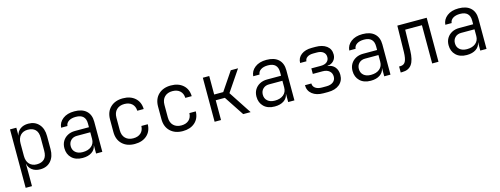

<svg xmlns="http://www.w3.org/2000/svg" viewBox="-18 -1348 6036 2317"><g transform="rotate(-15 3000.0 -190.0)"><path d="M97 180V-550H176V-450Q186 -501 226 -530.5Q266 -560 327 -560Q409 -560 458.5 -505.5Q508 -451 508 -357V-194Q508 -100 459 -45Q410 10 327 10Q266 10 225.5 -20.5Q185 -51 176 -102H175L176 15V180ZM302 -59Q362 -59 395.5 -91.5Q429 -124 429 -194V-357Q429 -426 395.5 -458.5Q362 -491 302 -491Q244 -491 210 -454.5Q176 -418 176 -353V-197Q176 -132 210 -95.5Q244 -59 302 -59Z M856 10Q770 10 721 -37.5Q672 -85 672 -161Q672 -211 694.5 -248.5Q717 -286 757 -307.5Q797 -329 849 -329H1024V-375Q1024 -491 902 -491Q847 -491 813.5 -469Q780 -447 777 -410H698Q703 -475 757.5 -517.5Q812 -560 902 -560Q999 -560 1051 -512Q1103 -464 1103 -377V0H1025V-103H1024Q1016 -51 971.5 -20.5Q927 10 856 10ZM876 -58Q944 -58 984 -91.5Q1024 -125 1024 -183V-266H856Q810 -266 781 -237.5Q752 -209 752 -164Q752 -116 785 -87Q818 -58 876 -58Z M1508 10Q1411 10 1352.5 -45.5Q1294 -101 1294 -197V-353Q1294 -449 1352.5 -504.5Q1411 -560 1508 -560Q1602 -560 1659.5 -509Q1717 -458 1719 -370H1639Q1637 -426 1602 -457.5Q1567 -489 1508 -489Q1447 -489 1410.5 -453.5Q1374 -418 1374 -353V-197Q1374 -132 1410.5 -96.5Q1447 -61 1508 -61Q1567 -61 1602 -92.5Q1637 -124 1639 -180H1719Q1717 -92 1659.5 -41Q1602 10 1508 10Z M2108 10Q2011 10 1952.5 -45.5Q1894 -101 1894 -197V-353Q1894 -449 1952.5 -504.5Q2011 -560 2108 -560Q2202 -560 2259.5 -509Q2317 -458 2319 -370H2239Q2237 -426 2202 -457.5Q2167 -489 2108 -489Q2047 -489 2010.5 -453.5Q1974 -418 1974 -353V-197Q1974 -132 2010.5 -96.5Q2047 -61 2108 -61Q2167 -61 2202 -92.5Q2237 -124 2239 -180H2319Q2317 -92 2259.5 -41Q2202 10 2108 10Z M2506 0V-550H2586V-319H2699L2855 -550H2946L2768 -287L2956 0H2863L2700 -247H2586V0Z M3256 10Q3170 10 3121 -37.5Q3072 -85 3072 -161Q3072 -211 3094.5 -248.5Q3117 -286 3157 -307.5Q3197 -329 3249 -329H3424V-375Q3424 -491 3302 -491Q3247 -491 3213.5 -469Q3180 -447 3177 -410H3098Q3103 -475 3157.5 -517.5Q3212 -560 3302 -560Q3399 -560 3451 -512Q3503 -464 3503 -377V0H3425V-103H3424Q3416 -51 3371.5 -20.5Q3327 10 3256 10ZM3276 -58Q3344 -58 3384 -91.5Q3424 -125 3424 -183V-266H3256Q3210 -266 3181 -237.5Q3152 -209 3152 -164Q3152 -116 3185 -87Q3218 -58 3276 -58Z M3864 8Q3777 8 3725 -33Q3673 -74 3673 -144H3753Q3753 -107 3783 -85.5Q3813 -64 3864 -64H3921Q3974 -64 4005 -88.5Q4036 -113 4036 -155Q4036 -199 4005.5 -225Q3975 -251 3922 -251H3800V-320H3920Q3968 -320 3995 -342.5Q4022 -365 4022 -403Q4022 -442 3993.5 -465Q3965 -488 3916 -488H3869Q3822 -488 3794 -469Q3766 -450 3765 -418H3686Q3687 -482 3736.5 -520Q3786 -558 3869 -558H3916Q4002 -558 4053 -520Q4104 -482 4104 -413Q4104 -367 4074.5 -335Q4045 -303 3998 -300V-296Q4054 -291 4086 -252.5Q4118 -214 4118 -154Q4118 -80 4065 -36Q4012 8 3921 8Z M4456 10Q4370 10 4321 -37.5Q4272 -85 4272 -161Q4272 -211 4294.5 -248.5Q4317 -286 4357 -307.5Q4397 -329 4449 -329H4624V-375Q4624 -491 4502 -491Q4447 -491 4413.5 -469Q4380 -447 4377 -410H4298Q4303 -475 4357.5 -517.5Q4412 -560 4502 -560Q4599 -560 4651 -512Q4703 -464 4703 -377V0H4625V-103H4624Q4616 -51 4571.5 -20.5Q4527 10 4456 10ZM4476 -58Q4544 -58 4584 -91.5Q4624 -125 4624 -183V-266H4456Q4410 -266 4381 -237.5Q4352 -209 4352 -164Q4352 -116 4385 -87Q4418 -58 4476 -58Z M4829 7V-68H4845Q4889 -68 4908.5 -103.5Q4928 -139 4930 -222L4936 -550H5303V0H5224V-478H5015L5009 -219Q5006 -102 4967.5 -47.5Q4929 7 4848 7Z M5656 10Q5570 10 5521 -37.5Q5472 -85 5472 -161Q5472 -211 5494.5 -248.5Q5517 -286 5557 -307.5Q5597 -329 5649 -329H5824V-375Q5824 -491 5702 -491Q5647 -491 5613.5 -469Q5580 -447 5577 -410H5498Q5503 -475 5557.5 -517.5Q5612 -560 5702 -560Q5799 -560 5851 -512Q5903 -464 5903 -377V0H5825V-103H5824Q5816 -51 5771.5 -20.5Q5727 10 5656 10ZM5676 -58Q5744 -58 5784 -91.5Q5824 -125 5824 -183V-266H5656Q5610 -266 5581 -237.5Q5552 -209 5552 -164Q5552 -116 5585 -87Q5618 -58 5676 -58Z"/></g></svg>

Font: JetBrains Mono NL Light
Style: Regular
Weight: 300
Monospace: yes
Designer: Philipp Nurullin, Konstantin Bulenkov
Foundry: JetBrains
Version: Version 2.305; ttfautohint (v1.8.4.7-5d5b)